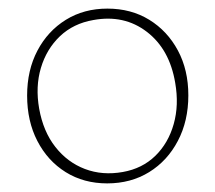

<svg xmlns="http://www.w3.org/2000/svg" viewBox="-20 -727 500 446"><path d="M229.5 -707Q284.5 -707 326.8 -681Q369 -655 393.2 -609.8Q417.5 -564.5 417.5 -505.5Q417.5 -446 393.2 -399.8Q369 -353.5 326.5 -327.2Q284 -301 229 -301Q174.5 -301 132.5 -327.2Q90.5 -353.5 66.8 -399.5Q43 -445.5 43 -505Q43 -564 67 -609.5Q91 -655 133 -681Q175 -707 229.5 -707ZM265.5 -327.5Q310.5 -335.5 340.8 -365Q371 -394.5 383.5 -438.8Q396 -483 387 -534.5Q374 -612.5 321.2 -653Q268.5 -693.5 197 -680.5Q150.5 -672.5 119.2 -642.8Q88 -613 75 -569.2Q62 -525.5 71 -474.5Q80.5 -421.5 108.5 -385.8Q136.5 -350 177.2 -334.5Q218 -319 265.5 -327.5Z"/></svg>

Font: Fraunces 144pt S100 Thin
Style: Regular
Weight: 100
Version: Version 1.000; ttfautohint (v1.8.3)